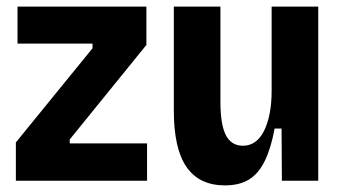

<svg xmlns="http://www.w3.org/2000/svg" viewBox="-20 -547 1042 581"><path d="M28 0V-116L260 -401V-415H33V-527H423V-411L191 -125V-113H425V0Z M661 14Q583 14 544.5 -41.5Q506 -97 506 -212V-527H647V-239Q647 -170 663.5 -138Q680 -106 715 -106Q736 -106 752 -117.5Q768 -129 779 -151Q790 -173 796 -203.5Q802 -234 802 -272V-527H943V-216V0H833L832 -158H811Q800 -98 781 -59.5Q762 -21 733 -3.5Q704 14 661 14Z"/></svg>

Font: Bricolage Grotesque SemiCondensed
Style: Bold
Weight: 700
Width: 4
Designer: Mathieu Triay
Foundry: Atelier Triay
Version: Version 1.001;gftools[0.9.33.dev8+g029e19f]